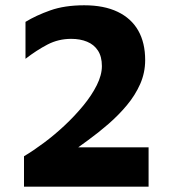

<svg xmlns="http://www.w3.org/2000/svg" viewBox="-20 -700 648 720"><path d="M70 0V-114.1Q104 -134.2 143.9 -163.9Q183.9 -193.5 222.4 -229.6Q260.9 -265.7 292.4 -304.1Q323.9 -342.4 343 -380.6Q362.1 -418.8 362.1 -452.3Q362.1 -487.7 347.3 -510.3Q332.5 -533 306.5 -543.6Q280.6 -554.3 247.1 -554.3Q199 -554.3 158 -532.9Q117 -511.5 75.6 -479.5V-618Q115.3 -642.2 168.9 -661.2Q222.4 -680.2 295.8 -680.2Q370.1 -680.2 421.2 -655.7Q472.3 -631.2 498.4 -585.4Q524.4 -539.6 524.4 -474.7Q524.4 -427.6 505.8 -385.2Q487.1 -342.9 455.9 -305.5Q424.6 -268 386.9 -235.3Q349.2 -202.6 310.8 -174.7Q272.4 -146.7 239.2 -122.6L207.7 -147.6H537.2V0Z"/></svg>

Font: Maven Pro
Style: Regular
Weight: 400
Designer: Joe Prince
Foundry: Joe Prince
Version: Version 2.103